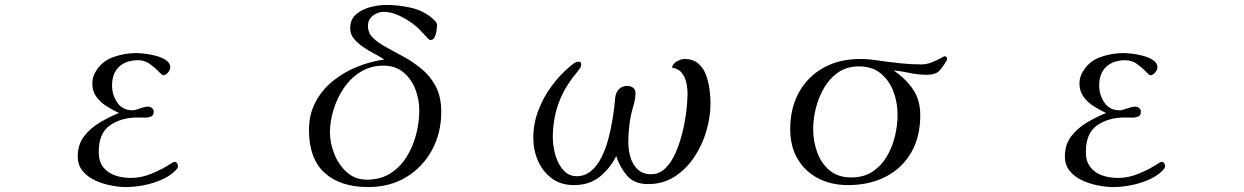

<svg xmlns="http://www.w3.org/2000/svg" viewBox="-20 -757 5040 778"><path d="M701 -84Q701 -78 698 -74Q695 -70 690 -65Q668 -43 633 -28Q598 -13 560.5 -6Q523 1 491 1Q463 1 429.5 -5.5Q396 -12 365.5 -26Q335 -40 315 -64Q295 -88 295 -123Q295 -171 320.5 -204.5Q346 -238 385 -261Q424 -284 462 -299Q437 -311 412 -326.5Q387 -342 370.5 -365Q354 -388 354 -419Q354 -433 358 -445.5Q362 -458 369 -469Q394 -510 440 -526Q486 -542 531 -542Q544 -542 566.5 -539.5Q589 -537 613 -530.5Q637 -524 653.5 -512.5Q670 -501 670 -484Q670 -474 660.5 -463Q651 -452 641 -452Q637 -452 622.5 -467.5Q608 -483 587 -498Q566 -513 540 -513Q491 -513 462.5 -486.5Q434 -460 434 -410Q434 -373 455 -341.5Q476 -310 518 -310Q526 -310 547 -317.5Q568 -325 581 -325Q589 -325 596 -319Q603 -313 603 -305Q603 -289 591.5 -284.5Q580 -280 565 -280.5Q550 -281 539 -281Q471 -281 425.5 -249Q380 -217 380 -142Q380 -103 398 -80Q416 -57 445.5 -46.5Q475 -36 510 -36Q553 -36 596 -54Q639 -72 674 -95Q677 -97 680 -99Q683 -101 687 -101Q694 -101 697.5 -95.5Q701 -90 701 -84Z M1679 -310Q1679 -354 1663 -395.5Q1647 -437 1614.5 -464Q1582 -491 1533 -491Q1482 -491 1441.5 -466Q1401 -441 1373.5 -400.5Q1346 -360 1331.5 -312.5Q1317 -265 1317 -220Q1317 -178 1334.5 -133.5Q1352 -89 1385.5 -59Q1419 -29 1467 -29Q1522 -29 1562 -54.5Q1602 -80 1628 -122Q1654 -164 1666.5 -213.5Q1679 -263 1679 -310ZM1768 -304Q1768 -218 1730.5 -149Q1693 -80 1626.5 -39.5Q1560 1 1472 1Q1359 1 1295.5 -56.5Q1232 -114 1232 -230Q1232 -293 1258 -342.5Q1284 -392 1328 -428Q1372 -464 1426.5 -486Q1481 -508 1537 -516Q1521 -527 1497.5 -539Q1474 -551 1451.5 -566.5Q1429 -582 1414 -600.5Q1399 -619 1399 -641Q1399 -679 1423.5 -699.5Q1448 -720 1482 -728.5Q1516 -737 1546 -737Q1592 -737 1641.5 -726.5Q1691 -716 1728 -686Q1734 -681 1742.5 -672.5Q1751 -664 1751 -655Q1751 -648 1749 -633.5Q1747 -619 1741.5 -607Q1736 -595 1725 -595Q1720 -595 1715 -600Q1708 -607 1701 -615Q1694 -623 1687 -630Q1670 -649 1644 -667Q1618 -685 1590 -697Q1562 -709 1535 -709Q1511 -709 1491 -693.5Q1471 -678 1471 -652Q1471 -623 1492.5 -602.5Q1514 -582 1548 -564Q1582 -546 1619.5 -525Q1657 -504 1691 -475.5Q1725 -447 1746.5 -405.5Q1768 -364 1768 -304Z M2859 -338Q2859 -284 2842.5 -227Q2826 -170 2793.5 -121Q2761 -72 2714 -41.5Q2667 -11 2606 -11Q2551 -11 2522 -44Q2493 -77 2477 -124Q2450 -72 2408.5 -39.5Q2367 -7 2306 -7Q2252 -7 2215.5 -34.5Q2179 -62 2160 -105.5Q2141 -149 2141 -198Q2141 -255 2161 -308.5Q2181 -362 2215 -408Q2249 -454 2291 -489Q2298 -495 2306.5 -501Q2315 -507 2325 -507Q2335 -507 2335 -497Q2335 -487 2329 -479Q2323 -471 2317 -463Q2268 -405 2244 -340Q2220 -275 2220 -198Q2220 -177 2225 -151Q2230 -125 2241.5 -100Q2253 -75 2271.5 -59Q2290 -43 2316 -43Q2350 -43 2375 -64Q2400 -85 2417 -119Q2434 -153 2444.5 -192Q2455 -231 2461 -268Q2467 -305 2470 -330Q2471 -339 2471.5 -348.5Q2472 -358 2474 -368Q2478 -387 2490.5 -398Q2503 -409 2522 -409Q2534 -409 2544.5 -402Q2555 -395 2555 -381Q2555 -356 2547.5 -331.5Q2540 -307 2535 -282Q2526 -231 2526 -178Q2526 -150 2534.5 -120.5Q2543 -91 2563.5 -71Q2584 -51 2618 -51Q2652 -51 2677 -76Q2702 -101 2719 -141Q2736 -181 2746.5 -225.5Q2757 -270 2761.5 -310.5Q2766 -351 2766 -376Q2766 -399 2761 -422Q2756 -445 2742.5 -462Q2729 -479 2703 -483Q2706 -499 2723 -508.5Q2740 -518 2754 -518Q2788 -518 2809 -500Q2830 -482 2840.5 -454Q2851 -426 2855 -395Q2859 -364 2859 -338Z M3617 -292Q3617 -341 3600.5 -385.5Q3584 -430 3549.5 -459Q3515 -488 3460 -488Q3412 -488 3377 -464Q3342 -440 3319.5 -401.5Q3297 -363 3286 -319Q3275 -275 3275 -234Q3275 -186 3291 -141Q3307 -96 3341 -67Q3375 -38 3430 -38Q3480 -38 3515.5 -61.5Q3551 -85 3573.5 -123Q3596 -161 3606.5 -205.5Q3617 -250 3617 -292ZM3818 -518Q3818 -516 3816 -512Q3800 -484 3785 -469Q3770 -454 3735 -454Q3701 -454 3668 -461Q3635 -468 3601 -472Q3650 -438 3679.5 -395Q3709 -352 3709 -290Q3709 -202 3672 -138.5Q3635 -75 3569 -41Q3503 -7 3416 -7Q3348 -7 3295 -34.5Q3242 -62 3212 -113Q3182 -164 3182 -234Q3182 -319 3217.5 -383Q3253 -447 3317 -482.5Q3381 -518 3466 -518Q3486 -518 3506 -516Q3526 -514 3545 -511Q3587 -505 3629 -500.5Q3671 -496 3714 -496Q3735 -496 3756 -504.5Q3777 -513 3791.5 -521Q3806 -529 3806 -529Q3818 -529 3818 -518Z M4701 -84Q4701 -78 4698 -74Q4695 -70 4690 -65Q4668 -43 4633 -28Q4598 -13 4560.5 -6Q4523 1 4491 1Q4463 1 4429.5 -5.5Q4396 -12 4365.5 -26Q4335 -40 4315 -64Q4295 -88 4295 -123Q4295 -171 4320.5 -204.5Q4346 -238 4385 -261Q4424 -284 4462 -299Q4437 -311 4412 -326.5Q4387 -342 4370.5 -365Q4354 -388 4354 -419Q4354 -433 4358 -445.5Q4362 -458 4369 -469Q4394 -510 4440 -526Q4486 -542 4531 -542Q4544 -542 4566.5 -539.5Q4589 -537 4613 -530.5Q4637 -524 4653.5 -512.5Q4670 -501 4670 -484Q4670 -474 4660.5 -463Q4651 -452 4641 -452Q4637 -452 4622.5 -467.5Q4608 -483 4587 -498Q4566 -513 4540 -513Q4491 -513 4462.5 -486.5Q4434 -460 4434 -410Q4434 -373 4455 -341.5Q4476 -310 4518 -310Q4526 -310 4547 -317.5Q4568 -325 4581 -325Q4589 -325 4596 -319Q4603 -313 4603 -305Q4603 -289 4591.5 -284.5Q4580 -280 4565 -280.5Q4550 -281 4539 -281Q4471 -281 4425.5 -249Q4380 -217 4380 -142Q4380 -103 4398 -80Q4416 -57 4445.5 -46.5Q4475 -36 4510 -36Q4553 -36 4596 -54Q4639 -72 4674 -95Q4677 -97 4680 -99Q4683 -101 4687 -101Q4694 -101 4697.5 -95.5Q4701 -90 4701 -84Z"/></svg>

Font: Kaisei Tokumin
Style: Regular
Weight: 400
Designer: Font-Kai, 金井和夫
Foundry: KAZUO KANAI
Version: Version 5.003